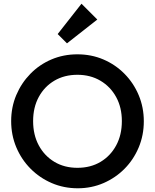

<svg xmlns="http://www.w3.org/2000/svg" viewBox="-20 -1002 834 1032"><path d="M398 10Q323 10 258 -18Q193 -46 144 -95.5Q95 -145 67.5 -210.5Q40 -276 40 -351Q40 -426 67.5 -491Q95 -556 143.5 -605.5Q192 -655 256.5 -682.5Q321 -710 396 -710Q471 -710 535.5 -682.5Q600 -655 649 -605.5Q698 -556 725.5 -490.5Q753 -425 753 -350Q753 -275 725.5 -209.5Q698 -144 649.5 -95Q601 -46 536.5 -18Q472 10 398 10ZM396 -100Q467 -100 520.5 -132Q574 -164 604.5 -220.5Q635 -277 635 -351Q635 -424 604.5 -480Q574 -536 520 -568Q466 -600 396 -600Q326 -600 272.5 -568.5Q219 -537 188.5 -481Q158 -425 158 -351Q158 -277 188.5 -220.5Q219 -164 272.5 -132Q326 -100 396 -100ZM340 -769 290 -819 418 -982 503 -897Z"/></svg>

Font: Outfit Medium
Style: Regular
Weight: 500
Designer: Rodrigo Fuenzalida
Foundry: fragTYPE
Version: Version 1.100; ttfautohint (v1.8.4.7-5d5b);gftools[0.9.27]